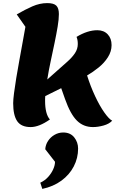

<svg xmlns="http://www.w3.org/2000/svg" viewBox="-20 -795 764 1239"><path d="M178 25Q117 25 91 -13Q65 -51 65 -129Q65 -151 70.5 -194Q76 -237 85 -292Q94 -347 105 -406.5Q116 -466 126 -522Q136 -578 144 -622L88 -702Q141 -733 189 -754Q237 -775 285 -775Q327 -775 343.5 -758.5Q360 -742 360 -704Q360 -671 352 -623Q344 -575 332 -517.5Q320 -460 307 -399.5Q294 -339 285 -282L348 -338Q384 -370 414.5 -397Q445 -424 463.5 -451.5Q482 -479 482 -511Q482 -525 480 -536Q478 -547 474 -557Q545 -600 608 -600Q650 -600 675 -573.5Q700 -547 700 -504Q700 -463 676.5 -426Q653 -389 616.5 -359.5Q580 -330 542 -308Q564 -238 593.5 -175Q623 -112 653 -69.5Q683 -27 704 -16Q684 5 648 15Q612 25 580 25Q518 25 476 -17Q434 -59 400 -155L375 -226L272 -175Q271 -167 271 -158.5Q271 -150 271 -142Q271 -103 278.5 -72.5Q286 -42 302 -24Q232 25 178 25ZM253 424 240 384Q270 370 291 346.5Q312 323 323.5 297Q335 271 335 249L272 168Q274 139 290 114.5Q306 90 332 75Q358 60 388 60Q434 60 459 91.5Q484 123 484 164Q484 225 456 279Q428 333 376 371Q324 409 253 424Z"/></svg>

Font: Lemon
Style: Regular
Weight: 400
Designer: Eduardo Rodriguez Tunni
Foundry: Eduardo Rodriguez Tunni
Version: Version 1.003; ttfautohint (v1.8.4.7-5d5b);gftools[0.9.24]